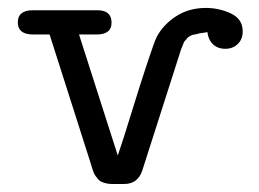

<svg xmlns="http://www.w3.org/2000/svg" viewBox="-20 -456 653 484"><path d="M24.9 -399.9Q24.9 -429.7 62 -430.2H225.1Q261.2 -430.2 261.2 -398.9Q261.2 -369.1 224.1 -369.1Q224.1 -369.1 179.2 -369.1L276.9 -64Q289.1 -99.1 311.5 -172.1Q334 -245.1 351.6 -298.1Q369.1 -351.1 375 -362.8Q391.1 -393.6 423.6 -414.8Q456.1 -436 499 -436Q532.2 -436 562 -422.1Q591.8 -408.2 591.8 -377Q591.8 -356.9 579.3 -345Q566.9 -333 547.9 -333Q528.8 -333 516.8 -344.5Q504.9 -356 502.9 -375Q499 -374 490.5 -373Q481.9 -372.1 479.5 -371.1Q477.1 -370.1 470.9 -369.1Q464.8 -368.2 462.9 -367.2Q460.9 -366.2 457 -364Q453.1 -361.8 451.7 -359.4Q450.2 -356.9 447 -354Q443.8 -351.1 442.4 -346.4Q440.9 -341.8 438.5 -336.4Q436 -331.1 434.1 -324.2L338.9 -26.9Q327.6 8.3 292 7.8H263.2Q256.3 7.8 250.7 6.8Q245.1 5.9 240 3.9Q234.9 2 231.9 0Q229 -2 226.1 -5.9Q223.1 -9.8 221.2 -12Q219.2 -14.2 217 -19Q214.8 -23.9 214.4 -25.9Q213.9 -27.8 211.9 -33.4Q210 -39.1 210 -40L105 -369.1H63Q24.9 -369.1 24.9 -399.9Z"/></svg>

Font: CMU Typewriter Text Variable Width
Style: Medium
Weight: 500
Version: Version 0.7.0